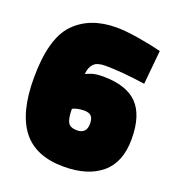

<svg xmlns="http://www.w3.org/2000/svg" viewBox="-126 -771 802 883"><g transform="rotate(20 275.0 -329.5)"><path d="M16 -323Q16 -517 90.5 -594.5Q165 -672 296 -672Q338 -672 402.5 -661.5Q467 -651 518 -638L502 -472Q385 -489 306 -489Q267 -489 250 -472Q233 -455 230 -421Q231 -421 252.5 -430Q274 -439 313 -439Q427 -439 481 -384.5Q535 -330 535 -212Q535 -99 468 -43Q401 13 284 13Q146 13 81 -71Q16 -155 16 -323ZM331 -214Q331 -240 320 -251Q309 -262 286 -262Q268 -262 252.5 -258.5Q237 -255 229 -250Q229 -204 240 -184.5Q251 -165 284 -165Q331 -165 331 -214Z"/></g></svg>

Font: Cairo Black
Style: Regular
Weight: 900
Designer: Mohamed Gaber, Accademia di Belle Arti di Urbino and others
Foundry: Kief Type Foundry, Accademia di Belle Arti di Urbino and others
Version: Version 3.011